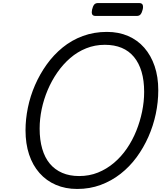

<svg xmlns="http://www.w3.org/2000/svg" viewBox="-20 -1225 1067 1264"><path d="M488 19Q411 19 348 -8Q285 -35 240 -86Q195 -137 171.5 -208Q148 -279 148 -367Q148 -440 163.5 -516Q179 -592 210.5 -664.5Q242 -737 287.5 -800.5Q333 -864 392.5 -912.5Q452 -961 525.5 -988Q599 -1015 684 -1015Q761 -1015 823.5 -988Q886 -961 930 -910.5Q974 -860 998 -789.5Q1022 -719 1022 -631Q1022 -553 1005.5 -475Q989 -397 957 -324.5Q925 -252 879 -189.5Q833 -127 773.5 -80.5Q714 -34 642.5 -7.5Q571 19 488 19ZM501 -66Q568 -66 625 -89Q682 -112 730 -152.5Q778 -193 815 -247Q852 -301 877 -363Q902 -425 915.5 -490.5Q929 -556 929 -620Q929 -695 912 -752.5Q895 -810 862 -850Q829 -890 781 -910Q733 -930 670 -930Q605 -930 547.5 -907Q490 -884 442.5 -843Q395 -802 357.5 -748Q320 -694 294 -632.5Q268 -571 254.5 -506.5Q241 -442 241 -378Q241 -304 258 -245.5Q275 -187 308 -147.5Q341 -108 389.5 -87Q438 -66 501 -66ZM610 -1120Q591 -1120 586.5 -1131.5Q582 -1143 586 -1161Q591 -1183 599.5 -1194Q608 -1205 626 -1205H895Q915 -1205 919.5 -1192.5Q924 -1180 919 -1161Q914 -1141 905.5 -1130.5Q897 -1120 880 -1120Z"/></svg>

Font: Playwrite AU NSW
Style: Regular
Weight: 400
Designer: Veronika Burian, José Scaglione
Foundry: TypeTogether
Version: Version 1.002